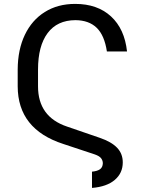

<svg xmlns="http://www.w3.org/2000/svg" viewBox="-20 -757 730 969"><path d="M444.3 191.4V109.4Q470.7 106.9 484.6 97.2Q498.5 87.4 499 66.4Q498.5 51.8 489.7 41Q481 30.3 459 22.5L299.8 -30.3Q69.8 -104.5 69.3 -321.3V-406.2Q69.8 -506.8 105.5 -581.3Q141.1 -655.8 206.3 -696.5Q271.5 -737.3 359.4 -737.3Q471.7 -737.3 540.3 -674.1Q608.9 -610.8 621.1 -497.1H519.5Q507.3 -578.6 468 -616.7Q428.7 -654.8 360.4 -655.3Q268.6 -654.8 220.2 -589.8Q171.9 -524.9 171.9 -406.2V-321.3Q171.9 -167.5 318.4 -118.2L483.4 -61.5Q542 -41.5 570.8 -11.5Q599.6 18.6 599.6 62.5Q599.6 116.7 559.1 151.1Q518.6 185.5 444.3 191.4Z"/></svg>

Font: Inter Display
Style: Regular
Weight: 400
Designer: Rasmus Andersson
Foundry: rsms
Version: Version 4.000;git-37864ae